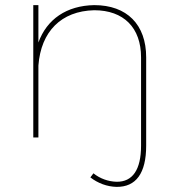

<svg xmlns="http://www.w3.org/2000/svg" viewBox="-20 -537 684 750"><path d="M348 -517C240 -515 163 -462 130 -371V-517H110V0H130V-281C140 -414 219 -494 348 -497C463 -497 531 -429 531 -313V32C531 126 498 174 435 173C403 172 371 161 345 140L333 156C363 179 398 192 435 193C511 194 551 140 551 32V-313C551 -441 476 -517 348 -517Z"/></svg>

Font: Montserrat Thin
Style: Regular
Weight: 250
Designer: Julieta Ulanovsky
Foundry: Julieta Ulanovsky
Version: Version 4.000